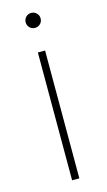

<svg xmlns="http://www.w3.org/2000/svg" viewBox="-110 -730 428 769"><g transform="rotate(-15 104.0 -345.0)"><path d="M89 -530H119V0H89ZM104 -628Q91 -628 82 -637Q73 -646 73 -659Q73 -672 82 -681Q91 -690 104 -690Q117 -690 126 -681Q135 -672 135 -659Q135 -646 126 -637Q117 -628 104 -628Z"/></g></svg>

Font: Roundo Variable
Style: Regular
Weight: 200
Designer: Shiva Nallaperumal
Foundry: Indian Type Foundry
Version: Version 2.000